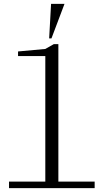

<svg xmlns="http://www.w3.org/2000/svg" viewBox="-20 -980 540 1000"><path d="M27 0V-34H216V-688H74V-712L216 -725L260 -750H284V-34H473V0ZM236 -780 246 -960H316L248 -780Z"/></svg>

Font: Xanh Mono
Style: Regular
Weight: 400
Monospace: yes
Designer: Lam Bao, Duy Dao
Foundry: Yellow Type Foundry
Version: Version 3.101; ttfautohint (v1.8.3)